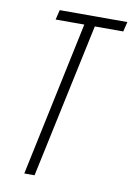

<svg xmlns="http://www.w3.org/2000/svg" viewBox="-80 -740 548 791"><g transform="rotate(10 194.0 -344.0)"><path d="M78 0 215 -647H95L105 -688H388L378 -647H259L121 0Z"/></g></svg>

Font: Saira ExtraCondensed ExtraLight
Style: Italic
Weight: 250
Width: 2
Italic angle: -12°
Designer: Hector Gatti with collaboration of the Omnibus-Type team
Foundry: Omnibus-Type
Version: Version 1.101